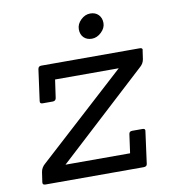

<svg xmlns="http://www.w3.org/2000/svg" viewBox="-77 -737 704 802"><g transform="rotate(-10 274.5 -335.5)"><path d="M468 0H51Q38 0 40 -12L46 -53Q49 -73 66 -87L437 -425H167L156 -348Q154 -336 141 -336H98Q86 -336 88 -348L106 -480Q108 -492 120 -492H538Q549 -492 549 -484Q549 -482 548 -480L543 -445Q540 -426 524 -413L148 -67H422L433 -146Q434 -158 447 -158H491Q504 -158 501 -146L483 -12Q482 0 468 0ZM359 -671Q381 -671 394 -657.5Q407 -644 407 -622.5Q407 -601 388.5 -583.5Q370 -566 348.5 -566Q327 -566 314 -579Q301 -592 301 -614Q301 -636 319 -653.5Q337 -671 359 -671Z"/></g></svg>

Font: Sanchez
Style: Italic
Weight: 400
Designer: Daniel Hernández
Foundry: LatinoType
Version: Version 1.001